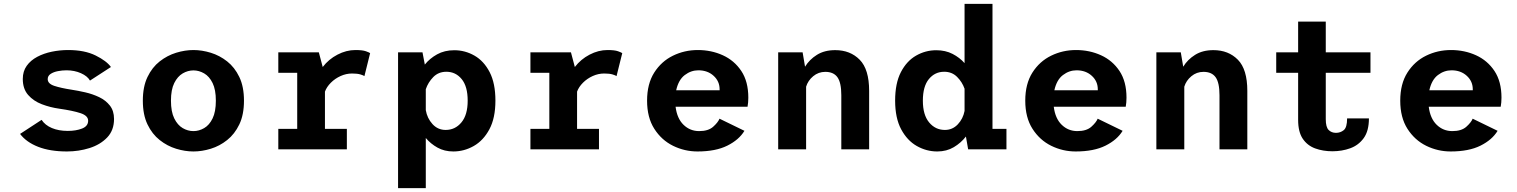

<svg xmlns="http://www.w3.org/2000/svg" viewBox="-20 -770 7824 990"><path d="M325 11Q238 11 176.8 -13Q115.5 -37 83.5 -79.5L194.5 -152Q212.5 -124.5 247.5 -109.8Q282.5 -95 329.5 -95Q372 -95 403.2 -107.2Q434.5 -119.5 434.5 -147.5Q434.5 -173.5 395.2 -186.5Q356 -199.5 286 -209.5Q239 -216 195.8 -232.5Q152.5 -249 125 -280.5Q97.5 -312 97.5 -363Q97.5 -402.5 117.8 -430.8Q138 -459 172 -477Q206 -495 247.5 -503.5Q289 -512 331.5 -512Q416.5 -512 473.2 -483.8Q530 -455.5 552 -424.5L444 -354.5Q431 -377.5 397.5 -392.5Q364 -407.5 323 -407.5Q301 -407.5 278.8 -403.2Q256.5 -399 241.2 -389Q226 -379 226 -362Q226 -338.5 260 -327.2Q294 -316 349 -307.5Q382 -302.5 420 -293.8Q458 -285 491.5 -269Q525 -253 546.5 -225.8Q568 -198.5 568 -156.5Q568 -98 532.5 -61Q497 -24 441.5 -6.5Q386 11 325 11Z M977.5 11Q934 11 888.2 -3Q842.5 -17 803.5 -47.8Q764.5 -78.5 740.5 -128.5Q716.5 -178.5 716.5 -251Q716.5 -323 740.5 -373Q764.5 -423 803.5 -453.5Q842.5 -484 888.2 -498Q934 -512 977.5 -512Q1021 -512 1066.8 -498Q1112.5 -484 1151.2 -453.5Q1190 -423 1214 -373Q1238 -323 1238 -251Q1238 -178.5 1214 -128.5Q1190 -78.5 1151.2 -47.8Q1112.5 -17 1066.8 -3Q1021 11 977.5 11ZM977.5 -94Q1006 -94 1032.8 -109.5Q1059.5 -125 1076.2 -159.5Q1093 -194 1093 -251Q1093 -307.5 1076.2 -341.8Q1059.5 -376 1032.8 -391.5Q1006 -407 977.5 -407Q948.5 -407 922 -391.5Q895.5 -376 878.5 -341.8Q861.5 -307.5 861.5 -251Q861.5 -194 878.5 -159.5Q895.5 -125 922 -109.5Q948.5 -94 977.5 -94Z M1415 0V-105.5H1512.5V-394.5H1415V-500H1624L1644 -424.5Q1674.5 -464.5 1720 -488.2Q1765.5 -512 1812.5 -512Q1849 -512 1866.5 -505.8Q1884 -499.5 1888.5 -496L1859 -377.5Q1855 -381 1839 -386Q1823 -391 1795.5 -391Q1765 -391 1736.2 -378Q1707.5 -365 1686 -343.5Q1664.5 -322 1655.5 -297.5V-105.5H1768.5V0Z M2032.5 200V-500H2158.5L2170.5 -437Q2195.5 -468.5 2233.8 -489.8Q2272 -511 2322.5 -511Q2378 -511 2426.5 -483.2Q2475 -455.5 2504.8 -398Q2534.5 -340.5 2534.5 -251Q2534.5 -161.5 2503.5 -103.5Q2472.5 -45.5 2422.8 -17.2Q2373 11 2317.5 11Q2271.5 11 2236 -8.8Q2200.5 -28.5 2175.5 -58.5V200ZM2281.5 -400Q2241 -400 2214.2 -372.8Q2187.5 -345.5 2175.5 -310V-202Q2182.5 -160.5 2210 -130.2Q2237.5 -100 2278 -100Q2327 -100 2359.2 -138.8Q2391.5 -177.5 2391.5 -251Q2391.5 -324.5 2360.5 -362.2Q2329.5 -400 2281.5 -400Z M2715 0V-105.5H2812.5V-394.5H2715V-500H2924L2944 -424.5Q2974.5 -464.5 3020 -488.2Q3065.5 -512 3112.5 -512Q3149 -512 3166.5 -505.8Q3184 -499.5 3188.5 -496L3159 -377.5Q3155 -381 3139 -386Q3123 -391 3095.5 -391Q3065 -391 3036.2 -378Q3007.5 -365 2986 -343.5Q2964.5 -322 2955.5 -297.5V-105.5H3068.5V0Z M3576.5 11Q3510 11 3450.5 -18.2Q3391 -47.5 3353.8 -105.8Q3316.5 -164 3316.5 -251Q3316.5 -337.5 3353.2 -395.5Q3390 -453.5 3449.8 -482.8Q3509.5 -512 3578 -512Q3648 -512 3707.2 -485Q3766.5 -458 3802.5 -403.8Q3838.5 -349.5 3838.5 -266.5Q3838.5 -255 3837.5 -242.2Q3836.5 -229.5 3834.5 -219.5H3463.5Q3471 -159 3504.5 -126.5Q3538 -94 3585 -94Q3632 -94 3657 -116.2Q3682 -138.5 3690 -158L3818.5 -95.5Q3790.5 -49 3730.2 -19Q3670 11 3576.5 11ZM3581 -407.5Q3543 -407.5 3510.8 -383Q3478.5 -358.5 3466.5 -304.5H3690.5V-309.5Q3690.5 -351 3659.5 -379.2Q3628.5 -407.5 3581 -407.5Z M3992.5 0V-500H4118.5L4131 -426Q4153.5 -463 4192.2 -487.2Q4231 -511.5 4286.5 -511.5Q4364 -511.5 4412.8 -462Q4461.5 -412.5 4461.5 -301.5V0H4318V-279Q4318 -344 4298 -371.8Q4278 -399.5 4235.5 -399.5Q4200 -399.5 4173 -377Q4146 -354.5 4136.5 -323V0Z M4812.5 11Q4757 11 4707.2 -17.2Q4657.5 -45.5 4626.5 -103.5Q4595.5 -161.5 4595.5 -251Q4595.5 -340.5 4625.2 -398Q4655 -455.5 4703.5 -483.2Q4752 -511 4807.5 -511Q4855 -511 4891.8 -492Q4928.5 -473 4953.5 -444.5V-750H5097.5V-105.5H5169.5V0H4972L4960.5 -66Q4935.5 -33.5 4898.2 -11.2Q4861 11 4812.5 11ZM4738.5 -251Q4738.5 -177.5 4770.8 -138.8Q4803 -100 4852 -100Q4891.5 -100 4918.8 -129Q4946 -158 4953.5 -198V-312.5Q4941.5 -347 4915 -373.5Q4888.5 -400 4848.5 -400Q4800.5 -400 4769.5 -362.2Q4738.5 -324.5 4738.5 -251Z M5526.5 11Q5460 11 5400.5 -18.2Q5341 -47.5 5303.8 -105.8Q5266.5 -164 5266.5 -251Q5266.5 -337.5 5303.2 -395.5Q5340 -453.5 5399.8 -482.8Q5459.5 -512 5528 -512Q5598 -512 5657.2 -485Q5716.5 -458 5752.5 -403.8Q5788.5 -349.5 5788.5 -266.5Q5788.5 -255 5787.5 -242.2Q5786.5 -229.5 5784.5 -219.5H5413.5Q5421 -159 5454.5 -126.5Q5488 -94 5535 -94Q5582 -94 5607 -116.2Q5632 -138.5 5640 -158L5768.5 -95.5Q5740.5 -49 5680.2 -19Q5620 11 5526.5 11ZM5531 -407.5Q5493 -407.5 5460.8 -383Q5428.5 -358.5 5416.5 -304.5H5640.5V-309.5Q5640.5 -351 5609.5 -379.2Q5578.5 -407.5 5531 -407.5Z M5942.5 0V-500H6068.5L6081 -426Q6103.5 -463 6142.2 -487.2Q6181 -511.5 6236.5 -511.5Q6314 -511.5 6362.8 -462Q6411.5 -412.5 6411.5 -301.5V0H6268V-279Q6268 -344 6248 -371.8Q6228 -399.5 6185.5 -399.5Q6150 -399.5 6123 -377Q6096 -354.5 6086.5 -323V0Z M6673.5 -152V-394.5H6560.5V-500H6673.5V-658.5H6816V-500H7046.5V-394.5H6816V-155.5Q6816 -114.5 6830.8 -99.8Q6845.5 -85 6868.5 -85Q6891.5 -85 6908.8 -99Q6926 -113 6926 -159.5H7038.5Q7038.5 -95 7011.8 -58Q6985 -21 6942.2 -5.5Q6899.5 10 6850.5 10Q6801.5 10 6761.2 -4.8Q6721 -19.5 6697.2 -54.8Q6673.5 -90 6673.5 -152Z M7460 11Q7393.5 11 7334 -18.2Q7274.5 -47.5 7237.2 -105.8Q7200 -164 7200 -251Q7200 -337.5 7236.8 -395.5Q7273.5 -453.5 7333.2 -482.8Q7393 -512 7461.5 -512Q7531.5 -512 7590.8 -485Q7650 -458 7686 -403.8Q7722 -349.5 7722 -266.5Q7722 -255 7721 -242.2Q7720 -229.5 7718 -219.5H7347Q7354.5 -159 7388 -126.5Q7421.5 -94 7468.5 -94Q7515.5 -94 7540.5 -116.2Q7565.5 -138.5 7573.5 -158L7702 -95.5Q7674 -49 7613.8 -19Q7553.5 11 7460 11ZM7464.5 -407.5Q7426.5 -407.5 7394.2 -383Q7362 -358.5 7350 -304.5H7574V-309.5Q7574 -351 7543 -379.2Q7512 -407.5 7464.5 -407.5Z"/></svg>

Font: Trispace SemiBold
Style: Regular
Weight: 600
Designer: Tyler Finck
Foundry: Etcetera Type Company
Version: Version 1.210; ttfautohint (v1.8.3)